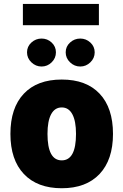

<svg xmlns="http://www.w3.org/2000/svg" viewBox="-20 -974 640 999"><path d="M494.6 -953.6V-842.8H99.1V-953.6ZM301.3 -560.1Q429.2 -560.1 498.5 -486.3Q567.9 -412.6 567.9 -277.3Q567.9 -142.6 498 -68.6Q428.2 5.4 301.3 5.4Q174.3 5.4 104.2 -68.6Q34.2 -142.6 34.2 -277.3Q34.2 -412.6 103.8 -486.3Q173.3 -560.1 301.3 -560.1ZM301.3 -415Q265.1 -415 246.1 -379.6Q227.1 -344.2 227.1 -277.3Q227.1 -139.6 301.3 -139.6Q375.5 -139.6 375.5 -277.3Q375.5 -344.2 356.4 -379.6Q337.4 -415 301.3 -415ZM120.6 -701.7Q120.6 -731.9 143.3 -752.7Q166 -773.4 196.3 -773.4Q226.6 -773.4 248.8 -752.7Q271 -731.9 271 -701.7Q271 -671.4 248.8 -649.7Q226.6 -627.9 196.3 -627.9Q166 -627.9 143.3 -649.7Q120.6 -671.4 120.6 -701.7ZM321.8 -701.7Q321.8 -731.9 344.5 -752.7Q367.2 -773.4 397.5 -773.4Q427.7 -773.4 450.2 -752.7Q472.7 -731.9 472.7 -701.7Q472.7 -671.4 450.2 -649.7Q427.7 -627.9 397.5 -627.9Q367.2 -627.9 344.5 -649.7Q321.8 -671.4 321.8 -701.7Z"/></svg>

Font: Estedad-FD Black
Style: Regular
Weight: 900
Designer: Amin Abedi
Version: Version 7.3